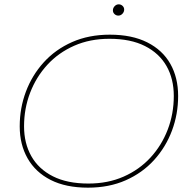

<svg xmlns="http://www.w3.org/2000/svg" viewBox="-20 -863 876 886"><path d="M386 3Q284 3 214 -32.5Q144 -68 107.5 -132Q71 -196 71 -280Q71 -364 99.5 -440Q128 -516 182 -575.5Q236 -635 313 -669Q390 -703 487 -703Q589 -703 659.5 -667.5Q730 -632 766 -568.5Q802 -505 802 -420Q802 -336 773.5 -260Q745 -184 691 -124.5Q637 -65 560 -31Q483 3 386 3ZM388 -16Q478 -16 550.5 -48Q623 -80 674.5 -136Q726 -192 754 -265Q782 -338 782 -420Q782 -499 748.5 -558Q715 -617 649 -650.5Q583 -684 485 -684Q395 -684 322.5 -652Q250 -620 198.5 -564Q147 -508 119 -435Q91 -362 91 -280Q91 -202 124.5 -142.5Q158 -83 224 -49.5Q290 -16 388 -16ZM526 -791Q516 -791 508.5 -798Q501 -805 501 -815Q501 -826 509 -834.5Q517 -843 528 -843Q538 -843 545.5 -836Q553 -829 553 -819Q553 -808 545 -799.5Q537 -791 526 -791Z"/></svg>

Font: Montserrat Thin Thin
Style: Italic
Weight: 250
Italic angle: -11.3°
Version: Version 9.000